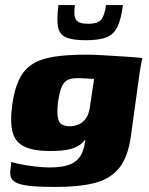

<svg xmlns="http://www.w3.org/2000/svg" viewBox="-20 -617 588 759"><path d="M200 122Q150 122 115 119.5Q80 117 58 110.5Q36 104 27 91Q18 78 21 57Q22 51 23 39Q24 27 25 23Q34 27 59.5 32Q85 37 117.5 41Q150 45 176 45Q233 45 263.5 30Q294 15 306.5 -17.5Q319 -50 320 -101L338 -98Q323 -69 305 -52Q287 -35 257.5 -27.5Q228 -20 178 -20Q115 -20 78.5 -36.5Q42 -53 30.5 -92Q19 -131 28 -200Q36 -261 54.5 -300.5Q73 -340 106 -362Q139 -384 192 -392.5Q245 -401 324 -401Q346 -401 379.5 -399Q413 -397 447.5 -395Q482 -393 508 -391Q534 -389 543 -387Q542 -385 540 -374.5Q538 -364 535.5 -351Q533 -338 531 -322L498 -83Q487 2 452 46Q417 90 355.5 106Q294 122 200 122ZM256 -118Q273 -118 289.5 -124.5Q306 -131 319 -148Q332 -165 336 -199L352 -305Q345 -305 325 -306.5Q305 -308 285 -308Q261 -308 246.5 -300.5Q232 -293 223.5 -272.5Q215 -252 209 -212Q205 -174 208.5 -153.5Q212 -133 224 -125.5Q236 -118 256 -118ZM319 -458Q265 -458 239.5 -470Q214 -482 209 -512.5Q204 -543 211 -597H276Q270 -555 280.5 -539Q291 -523 328 -523Q368 -523 381 -540.5Q394 -558 399 -597H466Q459 -542 444.5 -511.5Q430 -481 401 -469.5Q372 -458 319 -458Z"/></svg>

Font: Genos Thin ExtraBold
Style: Italic
Weight: 800
Italic angle: -8°
Version: Version 1.010